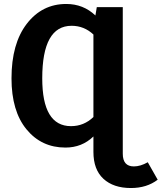

<svg xmlns="http://www.w3.org/2000/svg" viewBox="-20 -728 815 968"><path d="M725 90 775 178Q720 220 640 220Q552 220 501.5 173.5Q451 127 451 38V-40Q393 16 310 16Q189 16 113.5 -76Q38 -168 38 -333Q38 -508 115 -608Q192 -708 314 -708Q400 -708 461 -650L468 -692H599V47Q599 111 655 111Q688 111 725 90ZM338 -92Q403 -92 451 -138V-554Q404 -598 341 -598Q193 -598 193 -333Q193 -92 338 -92Z"/></svg>

Font: FiraGO SemiBold
Style: Regular
Weight: 600
Designer: bBox Type
Foundry: bBox Type GmbH
Version: Version 1.001;PS 001.001;hotconv 1.0.88;makeotf.lib2.5.64775